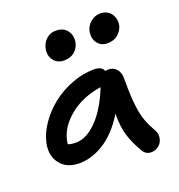

<svg xmlns="http://www.w3.org/2000/svg" viewBox="-136 -838 920 988"><g transform="rotate(-20 324.0 -343.5)"><path d="M504.9 -566.9Q470.2 -566.9 450.9 -593Q431.6 -619.1 439 -657.2Q444.8 -685.1 468.3 -704.6Q491.7 -724.1 520 -724.1Q560.1 -724.1 579.6 -696.3Q599.1 -668.5 592.8 -633.8Q587.4 -608.4 564.7 -587.6Q542 -566.9 504.9 -566.9ZM195.8 -648.9Q201.7 -679.2 223.4 -699.2Q245.1 -719.2 273.9 -719.2Q317.9 -719.2 338.1 -691.2Q358.4 -663.1 351.1 -627Q345.2 -598.6 323.2 -579.3Q301.3 -560.1 265.1 -560.1Q229 -560.1 209 -586.2Q189 -612.3 195.8 -648.9ZM160.2 -36.1Q89.4 -36.1 54.9 -80.8Q20.5 -125.5 33.2 -189.9Q43.5 -241.2 78.1 -291.5Q112.8 -341.8 161.1 -379.9Q209.5 -418 270.8 -441.4Q332 -464.8 392.1 -464.8Q436 -464.8 444.8 -437Q454.6 -439 460.9 -439Q489.3 -439 506.1 -419.7Q522.9 -400.4 522.9 -370.1Q522.9 -310.5 524.2 -279.5Q525.4 -248.5 530.8 -206.8Q536.1 -165 548.6 -131.3Q561 -97.7 582 -61Q590.8 -46.4 590.6 -28.8Q590.3 -11.2 582.8 3.2Q575.2 17.6 559.8 27.3Q544.4 37.1 524.9 37.1Q494.6 37.1 479 8.8Q448.2 -44.4 433.3 -92Q418.5 -139.6 418.9 -212.9Q391.1 -166 357.7 -131.1Q324.2 -96.2 290.5 -75.9Q256.8 -55.7 224.4 -45.9Q191.9 -36.1 160.2 -36.1ZM137.2 -166Q134.8 -151.4 134.8 -148.9Q150.4 -142.1 178.2 -142.1Q235.4 -142.1 293 -200.4Q350.6 -258.8 394 -367.2Q290 -351.1 220.7 -294.4Q151.4 -237.8 137.2 -166Z"/></g></svg>

Font: Shantell Sans Irregular
Style: Italic
Weight: 500
Italic angle: -11.31°
Designer: Stephen Nixon, Anya Danilova, Shantell Martin
Foundry: Arrow Type
Version: Version 1.006;[9816181b4]